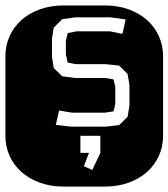

<svg xmlns="http://www.w3.org/2000/svg" viewBox="-22 -689 622 709"><path d="M287.6 -75.2 318.8 -61.5 348.6 -124.5V-187.5H274.9V-124.5H306.6ZM364.3 -668.9Q413.6 -668.9 453.6 -654.3Q493.7 -639.6 521.7 -614.3Q549.8 -588.9 564.9 -554.9Q580.1 -521 580.1 -482.9V-186Q580.1 -147.9 564.9 -114Q549.8 -80.1 521.7 -54.7Q493.7 -29.3 453.6 -14.6Q413.6 0 364.3 0H213.9Q164.6 0 124.5 -14.6Q84.5 -29.3 56.4 -54.7Q28.3 -80.1 13.2 -114Q-2 -147.9 -2 -186V-482.9Q-2 -521 13.2 -554.9Q28.3 -588.9 56.4 -614.3Q84.5 -639.6 124.5 -654.3Q164.6 -668.9 213.9 -668.9ZM456.1 -374 449.2 -416 418 -446.8 367.2 -452.1H257.8L228 -458Q225.6 -466.3 224.6 -472.9Q223.6 -479.5 221.2 -486.8V-538.1L228 -566.9L260.3 -573.2H384.3L430.2 -564L441.9 -617.2L385.3 -625H256.8L208 -618.2L176.3 -586.9L169.9 -545.9V-479L176.3 -438L208 -407.2L256.8 -400.9H367.2L397 -396Q398.4 -388.7 400.4 -382.3Q402.3 -376 403.8 -369.1V-305.2Q402.8 -298.8 400.6 -291.5Q398.4 -284.2 397 -277.8L365.2 -272.9H244.1L196.3 -280.8L184.1 -228L241.2 -221.2H368.2L418 -227.1L449.2 -257.8L456.1 -299.8Z"/></svg>

Font: Monofett
Style: Regular
Weight: 400
Designer: vernon adams
Foundry: vernon adams
Version: Version 1.000